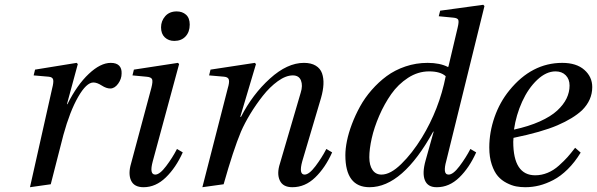

<svg xmlns="http://www.w3.org/2000/svg" viewBox="-20 -762 2469 794"><path d="M104 12.2 195.8 -397Q202.1 -420.9 200 -432.1Q197.8 -443.4 181.2 -444.8L119.1 -450.2L125 -474.1L296.9 -502L301.8 -497.1L256.8 -331.1H258.8Q298.8 -411.1 347.2 -456.5Q395.5 -502 438 -502Q461.4 -502 472.7 -490.5Q483.9 -479 482.9 -458Q482.9 -435.5 468.5 -415.8Q454.1 -396 436 -396Q419.9 -396 400.6 -408.4Q381.3 -420.9 366.2 -420.9Q337.4 -420.9 303.2 -361.3Q269 -301.8 242.2 -204.1Q233.4 -171.9 215.1 -98.6Q196.8 -25.4 189.9 0Z M646 -648.9Q646 -675.3 663.3 -695.1Q680.7 -714.8 710.9 -714.8Q733.9 -714.8 749.3 -701.2Q764.6 -687.5 764.6 -660.2Q764.6 -629.9 747.3 -611.3Q730 -592.8 700.7 -592.8Q677.2 -592.8 661.6 -607.4Q646 -622.1 646 -648.9ZM522 -85.9 606 -398.9Q612.8 -425.3 608.9 -434.3Q605 -443.4 585 -444.8L527.8 -450.2L533.7 -474.1L715.8 -502L720.7 -497.1L611.8 -95.2Q596.7 -40 622.1 -40Q640.6 -40 667 -75Q693.4 -109.9 711.9 -146L735.8 -131.8Q707.5 -68.8 665.8 -28.3Q624 12.2 573.7 12.2Q534.7 12.2 522 -15.4Q509.3 -43 522 -85.9Z M816.9 12.2 921.9 -397Q929.2 -420.9 926.5 -432.1Q923.8 -443.4 906.7 -444.8L844.7 -450.2L850.6 -474.1L1033.7 -502L1038.6 -497.1L973.6 -278.8H976.6Q1024.4 -372.1 1096.2 -437Q1168 -502 1236.8 -502Q1266.6 -502 1285.6 -490.5Q1304.7 -479 1311.8 -458.7Q1318.8 -438.5 1317.6 -413.1Q1316.4 -387.7 1307.6 -356.9L1230 -95.2Q1214.8 -40 1239.7 -40Q1258.3 -40 1284.7 -75Q1311 -109.9 1329.6 -146L1353.5 -131.8Q1325.2 -68.4 1283.4 -28.1Q1241.7 12.2 1189 12.2Q1149.9 12.2 1137 -15.9Q1124 -43.9 1137.7 -85.9L1223.6 -378.9Q1232.9 -408.2 1224.6 -429.2Q1216.3 -450.2 1190.9 -450.2Q1162.1 -450.2 1128.9 -426.3Q1095.7 -402.3 1066.9 -365.7Q1038.1 -329.1 1014.9 -290.8Q991.7 -252.4 976.6 -217.8Q944.8 -141.6 904.8 0Z M1408.2 -120.1Q1408.2 -147 1414.8 -179.4Q1421.4 -211.9 1435.3 -248.8Q1449.2 -285.6 1468.8 -321.3Q1488.3 -356.9 1516.8 -389.6Q1545.4 -422.4 1579.1 -447.3Q1612.8 -472.2 1656.5 -487.1Q1700.2 -502 1748.5 -502Q1799.3 -502 1832.5 -484.9L1834.5 -486.8L1872.6 -647.9Q1878.4 -671.9 1875.2 -679.7Q1872.1 -687.5 1854.5 -689L1794.4 -694.8L1800.3 -717.8L1978.5 -742.2L1983.4 -736.8L1825.2 -95.2Q1818.4 -71.3 1819.8 -55.7Q1821.3 -40 1835.4 -40Q1854 -40 1880.4 -75Q1906.7 -109.9 1925.3 -146L1949.2 -131.8Q1920.9 -68.4 1879.4 -28.1Q1837.9 12.2 1786.6 12.2Q1749 12.7 1737.1 -16.6Q1725.1 -45.9 1740.2 -99.1L1773.4 -217.8H1771.5Q1644.5 12.2 1508.3 12.2Q1408.2 12.2 1408.2 -120.1ZM1557.6 -40Q1594.7 -40 1639.6 -84Q1684.6 -127.9 1724.6 -192.9Q1796.4 -310.5 1823.2 -446.8Q1801.3 -466.8 1754.4 -466.8Q1708.5 -466.8 1667.5 -440.2Q1626.5 -413.6 1597.9 -372.8Q1569.3 -332 1548.3 -283.4Q1527.3 -234.9 1517.3 -190.2Q1507.3 -145.5 1507.3 -111.8Q1507.3 -78.1 1520.5 -59.1Q1533.7 -40 1557.6 -40Z M2003.4 -151.9Q2003.4 -215.3 2025.1 -277.6Q2046.9 -339.8 2086.4 -388.2Q2178.7 -502 2305.2 -502Q2363.8 -502 2396.5 -473.1Q2429.2 -444.3 2429.2 -401.9Q2429.2 -348.1 2387.2 -306.2Q2350.6 -272 2285.4 -243.9Q2220.2 -215.8 2103.5 -191.9Q2102.5 -185.1 2102.5 -175.8Q2102.5 -37.1 2193.4 -37.1Q2219.7 -37.1 2244.6 -47.4Q2269.5 -57.6 2291.5 -77.4Q2313.5 -97.2 2326.9 -112.3Q2340.3 -127.4 2358.4 -150.9L2381.3 -130.9Q2356.9 -90.8 2327.6 -62Q2298.3 -33.2 2268.3 -17.6Q2238.3 -2 2210 5.1Q2181.6 12.2 2152.3 12.2Q2132.8 12.2 2114.5 8.8Q2096.2 5.4 2075.2 -5.4Q2054.2 -16.1 2039.1 -33.4Q2023.9 -50.8 2013.7 -81.3Q2003.4 -111.8 2003.4 -151.9ZM2105.5 -226.1Q2166.5 -239.3 2212.2 -259.8Q2257.8 -280.3 2284.2 -304.7Q2310.5 -329.1 2323 -355Q2335.4 -380.9 2335.4 -408.2Q2335.4 -434.6 2319.6 -450.7Q2303.7 -466.8 2277.3 -466.8Q2238.8 -466.8 2201.7 -431.9Q2164.6 -397 2139.4 -341.8Q2114.3 -286.6 2105.5 -226.1Z"/></svg>

Font: Linguistics Pro
Style: Italic
Weight: 400
Italic angle: -12°
Designer: Stefan Peev, Context Ltd
Foundry: Stefan Peev, Context Ltd
Version: Version 001.000